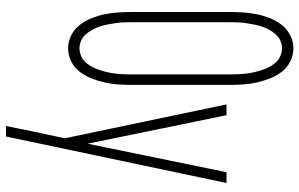

<svg xmlns="http://www.w3.org/2000/svg" viewBox="-199 -584 998 640"><g transform="rotate(90 300.0 -264.0)"><path d="M141 8Q118 8 97.5 -2.5Q77 -13 63 -31Q49 -49 40.5 -70.5Q32 -92 27.5 -114Q23 -136 21.5 -159Q20 -182 20 -205V-530Q20 -553 21.5 -576Q23 -599 27.5 -621Q32 -643 40.5 -664.5Q49 -686 63 -704Q77 -722 97.5 -732.5Q118 -743 141 -743Q164 -743 185 -732.5Q206 -722 219.5 -704Q233 -686 241.5 -664.5Q250 -643 255 -621Q260 -599 261.5 -576Q263 -553 263 -530V-205Q263 -182 261.5 -159Q260 -136 255 -114Q250 -92 241.5 -70.5Q233 -49 219.5 -31Q206 -13 185 -2.5Q164 8 141 8ZM141 -30Q154 -30 167 -35.5Q180 -41 189 -51.5Q198 -62 204 -74Q210 -86 214 -98.5Q218 -111 221 -124.5Q224 -138 225.5 -151Q227 -164 227.5 -177.5Q228 -191 228 -205V-530Q228 -544 227.5 -557.5Q227 -571 225.5 -584Q224 -597 221 -610.5Q218 -624 214 -636.5Q210 -649 204 -661Q198 -673 189 -683.5Q180 -694 167 -699.5Q154 -705 141 -705Q128 -705 115.5 -699.5Q103 -694 94 -683.5Q85 -673 78.5 -661Q72 -649 68 -636.5Q64 -624 61.5 -610.5Q59 -597 57 -584Q55 -571 54.5 -557.5Q54 -544 54 -530V-205Q54 -191 54.5 -177.5Q55 -164 57 -151Q59 -138 61.5 -124.5Q64 -111 68 -98.5Q72 -86 78.5 -74Q85 -62 94 -51.5Q103 -41 115.5 -35.5Q128 -30 141 -30ZM400 215Q404 194 408.5 173Q413 152 417 131L441 19L328 -520H364L459 -57L554 -520H590L435 215Z"/></g></svg>

Font: Iosevka Extralight Extended
Style: Regular
Weight: 200
Width: 7
Monospace: yes
Designer: Belleve Invis
Foundry: Belleve Invis
Version: Version 32.5.0; ttfautohint (v1.8.4)